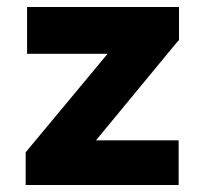

<svg xmlns="http://www.w3.org/2000/svg" viewBox="-20 -526 579 546"><path d="M488 -127V0H53V-93L286 -373H57V-506H489V-412L480 -402L253 -127Z"/></svg>

Font: LilGrotesk Bold
Style: Regular
Weight: 700
Designer: BSozoo
Foundry: BSozoo
Version: Version 1.001;PS 001.001;hotconv 1.0.70;makeotf.lib2.5.58329